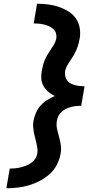

<svg xmlns="http://www.w3.org/2000/svg" viewBox="-20 -853 540 1026"><path d="M14 153 32 48Q47 48 61 46.5Q75 45 89.5 41.5Q104 38 118.5 32.5Q133 27 146 18Q159 9 168 -4.5Q177 -18 179 -32Q182 -48 179.5 -62.5Q177 -77 174 -91.5Q171 -106 167 -119.5Q163 -133 160.5 -147.5Q158 -162 157 -177Q156 -192 159 -207Q163 -229 172 -250Q181 -271 196.5 -288.5Q212 -306 232 -318.5Q252 -331 273 -340Q254 -349 239 -361.5Q224 -374 213.5 -391.5Q203 -409 201 -430Q199 -451 203 -473Q206 -488 209.5 -503Q213 -518 219.5 -533Q226 -548 234.5 -562Q243 -576 252.5 -590Q262 -604 270 -618Q278 -632 281 -648Q283 -662 279 -675.5Q275 -689 265 -698Q255 -707 242.5 -712.5Q230 -718 216.5 -721.5Q203 -725 189 -726.5Q175 -728 160 -728L178 -833Q208 -833 236.5 -829.5Q265 -826 292 -817Q319 -808 343 -793.5Q367 -779 383.5 -757Q400 -735 405.5 -706Q411 -677 406 -648Q403 -632 399 -617Q395 -602 388.5 -587Q382 -572 374 -558Q366 -544 356.5 -530.5Q347 -517 339 -502.5Q331 -488 328 -473Q326 -459 328.5 -446.5Q331 -434 338 -424Q345 -414 356 -408Q367 -402 379.5 -398.5Q392 -395 405.5 -393.5Q419 -392 432 -392L414 -288Q401 -288 387.5 -286.5Q374 -285 360.5 -281.5Q347 -278 334 -272Q321 -266 310 -256Q299 -246 292.5 -233.5Q286 -221 284 -207Q280 -185 285 -163Q290 -141 296 -120Q302 -99 305 -77Q308 -55 304 -32Q299 -3 284.5 26Q270 55 245.5 77Q221 99 193 113.5Q165 128 135 137Q105 146 74.5 149.5Q44 153 14 153Z"/></svg>

Font: Iosevka Curly Extrabold
Style: Italic
Weight: 800
Italic angle: -9°
Monospace: yes
Designer: Belleve Invis
Foundry: Belleve Invis
Version: Version 22.1.2; ttfautohint (v1.8.4)